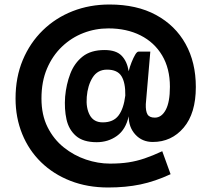

<svg xmlns="http://www.w3.org/2000/svg" viewBox="-20 -738 935 852"><path d="M460 94Q368 94 292.5 64.5Q217 35 162.5 -18Q108 -71 78.5 -143.5Q49 -216 49 -301Q49 -395 81 -471.5Q113 -548 170 -603.5Q227 -659 302.5 -688.5Q378 -718 466 -718Q587 -718 672.5 -671.5Q758 -625 803.5 -543Q849 -461 849 -352Q849 -235 795 -171.5Q741 -108 658 -108Q611 -108 581 -140.5Q551 -173 551 -222Q538 -163 499 -135Q460 -107 409 -107Q349 -107 317 -135Q285 -163 275 -208.5Q265 -254 269 -309Q274 -364 292 -411Q310 -458 346.5 -487Q383 -516 444 -516Q495 -516 519.5 -491Q544 -466 551 -422Q556 -442 564 -462Q572 -482 580 -495.5Q588 -509 595 -509H647L627 -276Q626 -245 634.5 -230.5Q643 -216 667 -216Q697 -216 715.5 -250.5Q734 -285 734 -353Q734 -434 699.5 -492Q665 -550 603.5 -581Q542 -612 461 -612Q403 -612 350 -591.5Q297 -571 255 -531Q213 -491 188.5 -433.5Q164 -376 164 -301Q164 -228 191 -174Q218 -120 263 -84Q308 -48 361.5 -30Q415 -12 468 -12Q514 -12 550 -17.5Q586 -23 621.5 -35Q657 -47 700 -67L737 35Q668 67 603 80.5Q538 94 460 94ZM436 -195Q483 -195 506 -225.5Q529 -256 536 -314Q537 -371 519 -400Q501 -429 455 -429Q413 -429 391 -394Q369 -359 365 -308Q361 -259 378.5 -227Q396 -195 436 -195Z"/></svg>

Font: Haskoy Bold
Style: Regular
Weight: 700
Designer: Ertekin Erdin
Foundry: Ertekin Erdin
Version: Version 1.500; ttfautohint (v1.8.3)